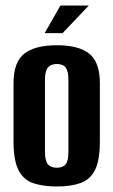

<svg xmlns="http://www.w3.org/2000/svg" viewBox="-20 -668 411 696"><path d="M186 8Q136 8 100.5 -4Q65 -16 47 -51.5Q29 -87 29 -156V-366Q29 -443 68 -473.5Q107 -504 186 -504Q265 -504 303.5 -473.5Q342 -443 342 -366V-156Q342 -87 324.5 -52Q307 -17 272 -4.5Q237 8 186 8ZM186 -60Q208 -60 218 -72.5Q228 -85 228 -118V-378Q228 -409 218.5 -422.5Q209 -436 186 -436Q164 -436 153.5 -423Q143 -410 143 -378V-118Q143 -85 153.5 -72.5Q164 -60 186 -60ZM142 -548 199 -648H302L207 -548Z"/></svg>

Font: Alumni Sans
Style: Bold
Weight: 700
Designer: Robert E. Leuschke
Foundry: Robert E. Leuschke
Version: Version 1.018